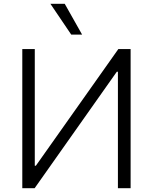

<svg xmlns="http://www.w3.org/2000/svg" viewBox="-20 -984 800 1004"><path d="M96.6 -727.3H161.9V-117.5H167.6L598.7 -727.3H663V0H596.6V-609H590.9L161.2 0H96.6ZM352.6 -802.9 243.6 -964.1H318.5L409.4 -802.9Z"/></svg>

Font: Inter Zeller Light
Style: Regular
Weight: 300
Designer: Rasmus Andersson; Joe Bland
Foundry: zeller
Version: Version 3.015;git-dec3a8cb1